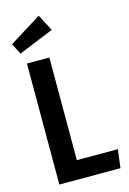

<svg xmlns="http://www.w3.org/2000/svg" viewBox="-137 -994 712 1059"><g transform="rotate(-15 218.5 -464.5)"><path d="M196 -929 13 -815 45 -753 245 -835ZM193 -691H65V0H414L427 -105H193Z"/></g></svg>

Font: Fira Sans Condensed Medium
Style: Regular
Weight: 500
Width: 3
Designer: Carrois Corporate & Edenspiekermann AG
Foundry: Carrois Corporate GbR & Edenspiekermann AG
Version: Version 4.202;PS 004.202;hotconv 1.0.88;makeotf.lib2.5.64775